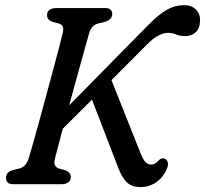

<svg xmlns="http://www.w3.org/2000/svg" viewBox="-20 -732 815 763"><path d="M197.5 -98.5Q191.5 -68.5 216 -62L238.5 -56Q261.5 -47 261.5 -28.5Q261.5 -15 251.5 -7.5Q241.5 0 225.5 0H34.5Q16.5 0 10.2 -7Q4 -14 4 -25.5Q3.5 -48 30.5 -56L54 -61.5Q84 -68.5 94 -103Q99 -119 109.8 -157Q120.5 -195 134.5 -245.5Q148.5 -296 163.2 -351Q178 -406 191.8 -456.8Q205.5 -507.5 215.5 -546Q225.5 -584.5 229.5 -602Q233 -618.5 229.2 -626.8Q225.5 -635 212.5 -639L188 -645.5Q167 -653.5 167 -671.5Q167 -700 205.5 -700H398Q413.5 -700 419.8 -693.5Q426 -687 426 -676Q426 -654.5 397 -645L371 -639Q343.5 -632 334.5 -601Q329 -581 316.2 -535.5Q303.5 -490 287.2 -431.2Q271 -372.5 255 -313.5L569.5 -633Q611.5 -675.5 643.8 -693.5Q676 -711.5 711.5 -711.5Q742.5 -711.5 759.5 -693.2Q776.5 -675 775 -648Q773.5 -617 756.5 -602.8Q739.5 -588.5 716.5 -588.5Q695.5 -588.5 680.2 -595Q665 -601.5 645.5 -601.5Q630 -601.5 609.2 -590.5Q588.5 -579.5 566.5 -557.5L423 -413.5L540 -119.5Q548 -100 557 -89Q566 -78 581.5 -78Q596 -78 609 -93Q621.5 -106.5 634.5 -101.5Q642.5 -98.5 646.2 -88.2Q650 -78 643.5 -62Q630.5 -29 602.2 -8.8Q574 11.5 538 11.5Q505 11.5 486 -5.8Q467 -23 452.5 -58.5L345.5 -336L229.5 -220.5Q217.5 -175 208.8 -142Q200 -109 197.5 -98.5Z"/></svg>

Font: Fraunces 72pt S100
Style: Italic
Weight: 400
Italic angle: -16°
Version: Version 1.000; ttfautohint (v1.8.3)